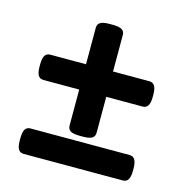

<svg xmlns="http://www.w3.org/2000/svg" viewBox="-84 -601 654 680"><g transform="rotate(15 243.0 -261.5)"><path d="M192.4 -139.2V-271H61.5Q47.9 -271 41.7 -281.2Q35.6 -291.5 35.6 -314V-320.8Q35.6 -343.3 41.7 -353.5Q47.9 -363.8 61.5 -363.8H192.4V-497.6Q192.4 -511.2 202.9 -517.3Q213.4 -523.4 236.3 -523.4H248Q271 -523.4 281.2 -517.3Q291.5 -511.2 291.5 -497.6V-363.8H424.8Q438 -363.8 444.3 -353.5Q450.7 -343.3 450.7 -320.8V-314Q450.7 -291.5 444.3 -281.2Q438 -271 424.8 -271H291.5V-139.2Q291.5 -125.5 281.2 -119.4Q271 -113.3 248 -113.3H236.3Q212.9 -113.3 202.6 -119.4Q192.4 -125.5 192.4 -139.2ZM35.6 -43.5V-49.8Q35.6 -72.8 41.7 -83Q47.9 -93.3 61.5 -93.3H424.8Q438 -93.3 444.3 -82.8Q450.7 -72.3 450.7 -49.8V-43.5Q450.7 -21 444.3 -10.5Q438 0 424.8 0H61.5Q47.9 0 41.7 -10.3Q35.6 -20.5 35.6 -43.5Z"/></g></svg>

Font: Jaldi
Style: Bold
Weight: 400
Designer: Pablo Cosgaya and Nicolas Silva
Foundry: Omnibus-Type
Version: Version 1.007